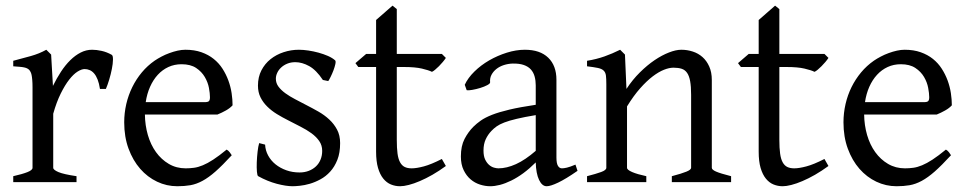

<svg xmlns="http://www.w3.org/2000/svg" viewBox="-20 -645 3430 680"><path d="M376 -450.7Q380.4 -447.8 380.1 -433.6Q379.9 -419.4 376.2 -400.9Q372.6 -382.3 366.7 -362.8Q360.8 -343.3 355 -330.1H334Q331.1 -349.6 325.7 -363.3Q320.3 -377 313.2 -385Q306.2 -393.1 297.6 -396.7Q289.1 -400.4 279.8 -400.4Q269 -400.4 254.6 -391.4Q240.2 -382.3 225.1 -363Q210 -343.8 195.1 -313.7Q180.2 -283.7 168.5 -242.2V-50.8Q168.5 -43.5 186.8 -35.6Q205.1 -27.8 251 -21V0H26.9V-21Q59.1 -28.3 77.1 -35.4Q95.2 -42.5 95.2 -50.8V-335Q95.2 -351.1 94.2 -362.1Q93.3 -373 91.8 -379.9Q90.3 -386.7 88.1 -390.6Q85.9 -394.5 84 -397Q80.6 -400.4 76.4 -402.6Q72.3 -404.8 65.7 -406.2Q59.1 -407.7 49.8 -408.4Q40.5 -409.2 26.9 -410.2V-429.7Q58.6 -438 89.1 -446.5Q119.6 -455.1 144 -468.8L161.1 -451.7L167.5 -340.8Q180.7 -367.7 196 -391.1Q211.4 -414.6 229 -431.9Q246.6 -449.2 265.9 -459Q285.2 -468.8 306.2 -468.8Q321.8 -468.8 339.8 -464.8Q357.9 -460.9 376 -450.7Z M623 -417.5Q597.7 -417.5 576.4 -407.7Q555.2 -397.9 538.8 -380.1Q522.5 -362.3 511.5 -337.6Q500.5 -313 496.1 -283.2H705.1Q716.3 -283.2 720 -286.9Q723.6 -290.5 723.6 -300.8Q723.6 -314 720 -333.7Q716.3 -353.5 705.3 -372.3Q694.3 -391.1 674.6 -404.3Q654.8 -417.5 623 -417.5ZM803.7 -272Q794.9 -262.2 780.3 -253.9Q765.6 -245.6 750 -239.3H493.2Q493.7 -201.2 503.7 -166.7Q513.7 -132.3 532.5 -106.2Q551.3 -80.1 577.9 -64.5Q604.5 -48.8 637.7 -48.8Q652.8 -48.8 667.2 -50.8Q681.6 -52.7 698.2 -59.6Q714.8 -66.4 735.1 -79.6Q755.4 -92.8 782.7 -115.2Q789.1 -111.8 793.7 -105.5Q798.3 -99.1 800.8 -95.2Q768.1 -59.6 743.4 -37.8Q718.8 -16.1 697 -4.4Q675.3 7.3 654.1 11Q632.8 14.6 607.9 14.6Q570.3 14.6 536.4 -1.5Q502.4 -17.6 476.6 -47.1Q450.7 -76.7 435.3 -118.4Q419.9 -160.2 419.9 -211.9Q419.9 -244.6 427.2 -276.4Q434.6 -308.1 448.5 -336.4Q462.4 -364.7 482.4 -388.7Q502.4 -412.6 527.8 -430.2Q538.6 -437.5 552 -444.6Q565.4 -451.7 580.1 -457Q594.7 -462.4 609.1 -465.6Q623.5 -468.8 636.7 -468.8Q668.5 -468.8 693.4 -460Q718.3 -451.2 736.8 -436.3Q755.4 -421.4 768.1 -401.6Q780.8 -381.8 788.8 -359.9Q796.9 -337.9 800.3 -315.2Q803.7 -292.5 803.7 -272Z M1184.6 -138.2Q1184.6 -103.5 1174.8 -78.9Q1165 -54.2 1149.4 -37.1Q1133.8 -20 1114.7 -9.8Q1095.7 0.5 1077.1 5.9Q1058.6 11.2 1042.2 12.9Q1025.9 14.6 1016.6 14.6Q993.2 14.6 960.2 5.9Q927.2 -2.9 894.5 -21Q891.1 -22.5 889.9 -36.9Q888.7 -51.3 889.4 -70.1Q890.1 -88.9 892.3 -107.9Q894.5 -127 897.9 -138.2L918.9 -132.8Q919.9 -112.3 929.7 -94.2Q939.5 -76.2 955.8 -63Q972.2 -49.8 993.9 -42Q1015.6 -34.2 1041 -34.2Q1058.6 -34.2 1073.2 -39.8Q1087.9 -45.4 1098.6 -55.4Q1109.4 -65.4 1115.2 -79.6Q1121.1 -93.8 1121.1 -110.8Q1121.1 -130.4 1110.6 -145.5Q1100.1 -160.6 1083 -173.1Q1065.9 -185.5 1044.2 -196.5Q1022.5 -207.5 1000 -219.2Q979.5 -229.5 960.4 -241.2Q941.4 -252.9 926.5 -267.6Q911.6 -282.2 902.6 -300.3Q893.6 -318.4 893.6 -341.8Q893.6 -372.1 905.8 -395.8Q918 -419.4 938.2 -435.5Q958.5 -451.7 984.6 -460.2Q1010.7 -468.8 1038.6 -468.8Q1053.7 -468.8 1072 -466.1Q1090.3 -463.4 1108.2 -458.5Q1126 -453.6 1141.6 -446.8Q1157.2 -439.9 1167 -431.2Q1169.9 -428.2 1167.7 -418Q1165.5 -407.7 1160.9 -395.5Q1156.2 -383.3 1150.9 -372.6Q1145.5 -361.8 1142.6 -357.9L1123.5 -361.8Q1100.1 -397 1075 -410.9Q1049.8 -424.8 1025.9 -424.8Q1009.8 -424.8 997.1 -419.4Q984.4 -414.1 975.3 -405.5Q966.3 -397 961.7 -386.7Q957 -376.5 957 -366.2Q957 -350.6 966.3 -338.1Q975.6 -325.7 990.7 -314.7Q1005.9 -303.7 1025.1 -293.7Q1044.4 -283.7 1064.9 -272.9Q1085.9 -262.2 1107.4 -250Q1128.9 -237.8 1146 -221.9Q1163.1 -206.1 1173.8 -185.8Q1184.6 -165.5 1184.6 -138.2Z M1559.1 -57.1Q1535.2 -39.6 1511.7 -26.1Q1488.3 -12.7 1467 -3.7Q1445.8 5.4 1427.7 10Q1409.7 14.6 1397 14.6Q1379.9 14.6 1364.5 8.3Q1349.1 2 1337.4 -12.5Q1325.7 -26.9 1318.8 -50.3Q1312 -73.7 1312 -107.9V-407.7H1249L1238.8 -421.4L1276.9 -454.1H1312V-574.2L1370.1 -625L1385.3 -612.8V-454.1H1544.9L1559.1 -439.9Q1554.7 -433.1 1548.1 -425.3Q1541.5 -417.5 1534.7 -410.6Q1527.8 -403.8 1521.2 -398.2Q1514.6 -392.6 1509.8 -390.6Q1498 -396.5 1474.1 -402.1Q1450.2 -407.7 1410.6 -407.7H1385.3V-149.9Q1385.3 -120.6 1387.9 -101.1Q1390.6 -81.5 1397 -70.1Q1403.3 -58.6 1413.3 -53.7Q1423.3 -48.8 1438 -48.8Q1455.1 -48.8 1481 -55.7Q1506.8 -62.5 1544.9 -82Z M1745.1 -48.8Q1774.4 -48.8 1807.4 -63.7Q1840.3 -78.6 1877.4 -110.8V-237.3Q1836.4 -230.5 1809.8 -224.1Q1783.2 -217.8 1766.1 -211.2Q1749 -204.6 1738.8 -197.3Q1728.5 -189.9 1720.7 -181.6Q1708 -168.5 1700.2 -151.6Q1692.4 -134.8 1692.4 -111.8Q1692.4 -92.3 1698.2 -80.1Q1704.1 -67.9 1712.4 -60.8Q1720.7 -53.7 1729.7 -51.3Q1738.8 -48.8 1745.1 -48.8ZM2025.4 -40Q1983.9 -11.2 1956.8 1.7Q1929.7 14.6 1916 14.6Q1899.9 14.6 1889.2 -7.8Q1878.4 -30.3 1877.4 -69.8Q1855.5 -47.9 1833.5 -31.7Q1811.5 -15.6 1790.5 -5.4Q1769.5 4.9 1750.7 9.8Q1731.9 14.6 1716.3 14.6Q1698.7 14.6 1680.2 8.8Q1661.6 2.9 1646.7 -9.8Q1631.8 -22.5 1622.1 -42.5Q1612.3 -62.5 1612.3 -90.8Q1612.3 -127.9 1625.2 -152.8Q1638.2 -177.7 1656.2 -195.8Q1668 -207.5 1682.9 -218Q1697.8 -228.5 1722.4 -238.3Q1747.1 -248 1784.2 -256.8Q1821.3 -265.6 1877.4 -273.9V-342.8Q1877.4 -359.4 1873.5 -373.8Q1869.6 -388.2 1860.4 -398.7Q1851.1 -409.2 1835.2 -414.8Q1819.3 -420.4 1795.4 -419.9Q1779.8 -419.4 1764.6 -414.6Q1749.5 -409.7 1738.3 -400.9Q1727.1 -392.1 1720.7 -380.1Q1714.4 -368.2 1715.8 -353.5Q1716.3 -349.1 1705.8 -343.5Q1695.3 -337.9 1680.9 -333.5Q1666.5 -329.1 1652.6 -326.7Q1638.7 -324.2 1632.8 -325.7L1626 -344.7Q1637.2 -369.1 1660.2 -391.6Q1683.1 -414.1 1712.6 -431.2Q1742.2 -448.2 1775.1 -458.5Q1808.1 -468.8 1838.9 -468.8Q1892.6 -468.8 1921.6 -440.7Q1950.7 -412.6 1950.7 -362.3V-86.9Q1950.7 -66.4 1956.1 -57.6Q1961.4 -48.8 1970.2 -48.8Q1977.1 -48.8 1987.8 -51.3Q1998.5 -53.7 2018.1 -62Z M2359.4 0V-21Q2394.5 -30.3 2411.1 -37.1Q2427.7 -43.9 2427.7 -50.8V-309.1Q2427.7 -338.9 2424.3 -357.4Q2420.9 -376 2413.6 -386.7Q2406.2 -397.5 2394.3 -401.4Q2382.3 -405.3 2365.2 -405.3Q2350.1 -405.3 2331.5 -397.9Q2313 -390.6 2291.7 -374.5Q2270.5 -358.4 2247.3 -332.3Q2224.1 -306.2 2200.7 -268.1V-50.8Q2200.7 -43.5 2219 -35.6Q2237.3 -27.8 2269 -21V0H2059.1V-21Q2091.3 -29.3 2109.4 -35.9Q2127.4 -42.5 2127.4 -50.8V-347.2Q2127.4 -366.2 2126 -377.4Q2124.5 -388.7 2117.9 -395Q2111.3 -401.4 2097.7 -404.3Q2084 -407.2 2059.1 -410.2V-429.7Q2092.3 -435.1 2120.6 -445.1Q2148.9 -455.1 2176.3 -468.8L2193.4 -451.7L2198.7 -330.1Q2220.2 -362.8 2246.1 -388.4Q2272 -414.1 2298.3 -431.9Q2324.7 -449.7 2349.4 -459.2Q2374 -468.8 2393.1 -468.8Q2414.1 -468.8 2433.6 -462.4Q2453.1 -456.1 2468 -442.9Q2482.9 -429.7 2491.9 -409.4Q2501 -389.2 2501 -361.8V-50.8Q2501 -43.9 2515.9 -37.4Q2530.8 -30.8 2569.3 -21V0Z M2914.1 -57.1Q2890.1 -39.6 2866.7 -26.1Q2843.3 -12.7 2822 -3.7Q2800.8 5.4 2782.7 10Q2764.6 14.6 2752 14.6Q2734.9 14.6 2719.5 8.3Q2704.1 2 2692.4 -12.5Q2680.7 -26.9 2673.8 -50.3Q2667 -73.7 2667 -107.9V-407.7H2604L2593.8 -421.4L2631.8 -454.1H2667V-574.2L2725.1 -625L2740.2 -612.8V-454.1H2899.9L2914.1 -439.9Q2909.7 -433.1 2903.1 -425.3Q2896.5 -417.5 2889.6 -410.6Q2882.8 -403.8 2876.2 -398.2Q2869.6 -392.6 2864.7 -390.6Q2853 -396.5 2829.1 -402.1Q2805.2 -407.7 2765.6 -407.7H2740.2V-149.9Q2740.2 -120.6 2742.9 -101.1Q2745.6 -81.5 2752 -70.1Q2758.3 -58.6 2768.3 -53.7Q2778.3 -48.8 2793 -48.8Q2810.1 -48.8 2835.9 -55.7Q2861.8 -62.5 2899.9 -82Z M3170.4 -417.5Q3145 -417.5 3123.8 -407.7Q3102.5 -397.9 3086.2 -380.1Q3069.8 -362.3 3058.8 -337.6Q3047.9 -313 3043.5 -283.2H3252.4Q3263.7 -283.2 3267.3 -286.9Q3271 -290.5 3271 -300.8Q3271 -314 3267.3 -333.7Q3263.7 -353.5 3252.7 -372.3Q3241.7 -391.1 3221.9 -404.3Q3202.1 -417.5 3170.4 -417.5ZM3351.1 -272Q3342.3 -262.2 3327.6 -253.9Q3313 -245.6 3297.4 -239.3H3040.5Q3041 -201.2 3051 -166.7Q3061 -132.3 3079.8 -106.2Q3098.6 -80.1 3125.2 -64.5Q3151.9 -48.8 3185.1 -48.8Q3200.2 -48.8 3214.6 -50.8Q3229 -52.7 3245.6 -59.6Q3262.2 -66.4 3282.5 -79.6Q3302.7 -92.8 3330.1 -115.2Q3336.4 -111.8 3341.1 -105.5Q3345.7 -99.1 3348.1 -95.2Q3315.4 -59.6 3290.8 -37.8Q3266.1 -16.1 3244.4 -4.4Q3222.7 7.3 3201.4 11Q3180.2 14.6 3155.3 14.6Q3117.7 14.6 3083.7 -1.5Q3049.8 -17.6 3023.9 -47.1Q2998 -76.7 2982.7 -118.4Q2967.3 -160.2 2967.3 -211.9Q2967.3 -244.6 2974.6 -276.4Q2981.9 -308.1 2995.8 -336.4Q3009.8 -364.7 3029.8 -388.7Q3049.8 -412.6 3075.2 -430.2Q3085.9 -437.5 3099.4 -444.6Q3112.8 -451.7 3127.4 -457Q3142.1 -462.4 3156.5 -465.6Q3170.9 -468.8 3184.1 -468.8Q3215.8 -468.8 3240.7 -460Q3265.6 -451.2 3284.2 -436.3Q3302.7 -421.4 3315.4 -401.6Q3328.1 -381.8 3336.2 -359.9Q3344.2 -337.9 3347.7 -315.2Q3351.1 -292.5 3351.1 -272Z"/></svg>

Font: Noto Serif Devanagari
Style: Regular
Weight: 400
Designer: Monotype Design Team
Foundry: Monotype Imaging Inc.
Version: Version 1.01